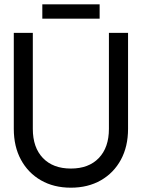

<svg xmlns="http://www.w3.org/2000/svg" viewBox="-20 -848 648 877"><path d="M477.5 -697.8H564.9V-259.3Q564.9 -178.7 532.2 -118.4Q499.5 -58.1 440.7 -24.4Q381.8 9.3 303.7 9.3Q225.6 9.3 167 -24.4Q108.4 -58.1 75.7 -118.4Q43 -178.7 43 -259.3V-697.8H129.9V-259.3Q129.9 -174.3 176 -126.2Q222.2 -78.1 303.7 -78.1Q385.3 -78.1 431.4 -126.2Q477.5 -174.3 477.5 -259.3ZM173.3 -828.1H435.1V-762.7H173.3Z"/></svg>

Font: Qaz
Style: Regular
Weight: 400
Designer: GGBotNet
Foundry: f0n7
Version: 0.70